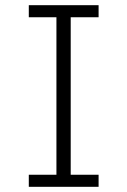

<svg xmlns="http://www.w3.org/2000/svg" viewBox="-20 -720 490 740"><path d="M91 0V-46.5H197.5V-653.5H91V-700H360V-653.5H252.5V-46.5H360V0Z"/></svg>

Font: Trispace Condensed ExtraLight
Style: Regular
Weight: 200
Width: 3
Designer: Tyler Finck
Foundry: Etcetera Type Company
Version: Version 1.210; ttfautohint (v1.8.3)